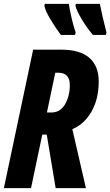

<svg xmlns="http://www.w3.org/2000/svg" viewBox="-23 -970 569 990"><path d="M148 -714H291Q389 -714 437.5 -672Q486 -630 486 -550Q486 -460 449 -395Q412 -330 350 -304L420 0H264L218 -276H195L137 0H-3ZM242 -390Q288 -390 312.5 -432.5Q337 -475 337 -531Q337 -595 278 -595H262L219 -390ZM206 -940 208 -950H332Q337 -917 346.5 -875.5Q356 -834 367 -803L364 -790H291Q264 -825 237 -870.5Q210 -916 206 -940ZM366 -940 368 -950H492Q502 -895 526 -803L523 -790H456Q426 -825 399.5 -869Q373 -913 366 -940Z"/></svg>

Font: Noto Sans Display Ex Bold Cond
Style: Italic
Weight: 800
Width: 3
Italic angle: -12°
Designer: Monotype Design team
Foundry: Monotype Imaging Inc.
Version: Version 1.000